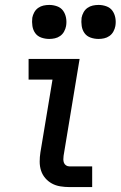

<svg xmlns="http://www.w3.org/2000/svg" viewBox="-20 -759 490 779"><path d="M261 0Q243 0 224.5 -3Q206 -6 190.5 -14.5Q175 -23 163.5 -36.5Q152 -50 146.5 -67Q141 -84 141 -103Q141 -122 144 -141L193 -436H96V-520H303L238 -127Q237 -120 237 -112.5Q237 -105 239.5 -98.5Q242 -92 248 -88Q254 -84 261 -84H354V0ZM380 -601Q363 -601 347.5 -606.5Q332 -612 323 -624.5Q314 -637 311.5 -653.5Q309 -670 311 -687Q313 -698 319 -709Q325 -720 335 -727Q345 -734 356.5 -736.5Q368 -739 380 -739Q396 -739 411.5 -733.5Q427 -728 436 -715.5Q445 -703 448 -686.5Q451 -670 448 -653Q446 -642 440 -631Q434 -620 424 -613Q414 -606 402.5 -603.5Q391 -601 380 -601ZM180 -601Q163 -601 147.5 -606.5Q132 -612 123 -624.5Q114 -637 111.5 -653.5Q109 -670 111 -687Q113 -698 119 -709Q125 -720 135 -727Q145 -734 156.5 -736.5Q168 -739 180 -739Q196 -739 211.5 -733.5Q227 -728 236 -715.5Q245 -703 248 -686.5Q251 -670 248 -653Q246 -642 240 -631Q234 -620 224 -613Q214 -606 202.5 -603.5Q191 -601 180 -601Z"/></svg>

Font: Iosevka Etoile Medium Oblique
Style: Regular
Weight: 500
Italic angle: -9°
Designer: Belleve Invis
Foundry: Belleve Invis
Version: Version 15.5.2; ttfautohint (v1.8.4)